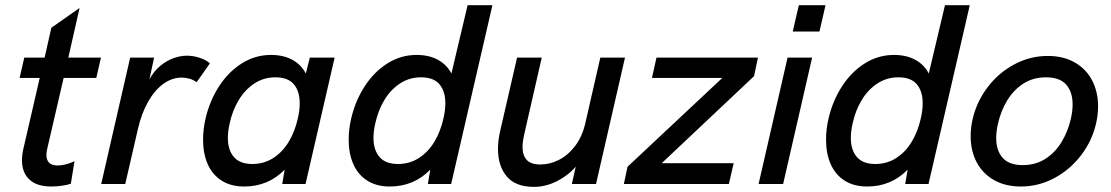

<svg xmlns="http://www.w3.org/2000/svg" viewBox="-20 -710 4288 741"><path d="M64.9 -91.3Q64.9 -114.3 70.3 -136.2L133.3 -409.2H55.7L73.7 -487.8H152.3L178.2 -603L287.1 -679.2L243.7 -487.8H369.6L351.6 -409.2H225.6L162.6 -137.2Q159.2 -123.5 159.2 -112.3Q159.2 -71.3 202.6 -71.3Q231.4 -71.3 267.6 -87.9L253.4 -1Q241.7 3.4 220.5 6.6Q199.2 9.8 178.2 9.8Q122.1 9.8 93.5 -17.1Q64.9 -43.9 64.9 -91.3Z M482.4 -487.8H574.7L556.6 -403.3Q572.8 -434.1 597.4 -454.8Q622.1 -475.6 649.4 -485.4Q676.8 -495.1 701.2 -495.1Q725.1 -495.1 750.2 -487.1Q775.4 -479 790 -465.3L738.8 -392.6Q726.6 -401.9 711.4 -406.2Q696.3 -410.6 681.6 -410.6Q643.6 -410.6 609.9 -386Q576.2 -361.3 551 -316.4Q525.9 -271.5 512.2 -211.9L463.4 0H370.6Z M1271.5 -487.8 1159.2 0H1069.3L1078.6 -55.2Q1015.1 9.8 922.4 9.8Q870.6 9.8 835 -13.2Q799.3 -36.1 781.5 -76.9Q763.7 -117.7 763.7 -170.4Q763.7 -211.9 773.4 -252.9Q789.1 -320.3 825 -376.2Q860.8 -432.1 912.8 -465.1Q964.8 -498 1025.9 -498Q1073.7 -498 1108.2 -479.2Q1142.6 -460.4 1160.2 -426.3L1175.8 -487.8ZM1136.7 -311.5Q1136.7 -357.9 1114 -384.8Q1091.3 -411.6 1043 -411.6Q998 -411.6 961.9 -387.9Q925.8 -364.3 901.6 -324.2Q877.4 -284.2 866.7 -235.4Q859.4 -204.6 859.4 -177.7Q859.4 -131.3 882.6 -104.2Q905.8 -77.1 953.6 -77.1Q999 -77.1 1034.9 -100.3Q1070.8 -123.5 1094.5 -163.1Q1118.2 -202.6 1129.4 -252.9Q1136.7 -283.7 1136.7 -311.5Z M1880.4 -689.9 1721.2 0H1631.3L1640.6 -55.2Q1577.1 9.8 1484.4 9.8Q1432.6 9.8 1397 -13.2Q1361.3 -36.1 1343.5 -76.9Q1325.7 -117.7 1325.7 -170.4Q1325.7 -211.9 1335.4 -252.9Q1351.1 -320.3 1387 -376.2Q1422.9 -432.1 1474.9 -465.1Q1526.9 -498 1587.9 -498Q1635.7 -498 1670.2 -479.2Q1704.6 -460.4 1722.2 -426.3L1784.7 -689.9ZM1698.7 -311.5Q1698.7 -357.9 1676 -384.8Q1653.3 -411.6 1605 -411.6Q1560.1 -411.6 1523.9 -387.9Q1487.8 -364.3 1463.6 -324.2Q1439.5 -284.2 1428.7 -235.4Q1421.4 -204.6 1421.4 -177.7Q1421.4 -131.3 1444.6 -104.2Q1467.8 -77.1 1515.6 -77.1Q1561 -77.1 1596.9 -100.3Q1632.8 -123.5 1656.5 -163.1Q1680.2 -202.6 1691.4 -252.9Q1698.7 -283.7 1698.7 -311.5Z M1901.9 -135.3Q1901.9 -168 1910.2 -204.1L1975.6 -487.8H2070.8L2004.4 -196.8Q1996.6 -163.1 1996.6 -142.6Q1996.6 -110.8 2012.7 -93Q2028.8 -75.2 2065.9 -75.2Q2102.5 -75.2 2137.7 -93.3Q2172.9 -111.3 2200 -147.2Q2227.1 -183.1 2238.8 -233.9L2296.9 -487.8H2392.1L2280.3 0H2187L2202.1 -66.9Q2172.9 -32.7 2129.4 -10.7Q2085.9 11.2 2040.5 11.2Q1969.7 11.2 1935.8 -29.1Q1901.9 -69.3 1901.9 -135.3Z M2905.3 -487.8 2890.1 -416 2533.7 -80.1H2811.5L2793 0H2387.7L2401.9 -66.4L2767.6 -409.2H2496.1L2513.7 -487.8Z M3039.6 -588.4 3063 -689.9H3166L3142.6 -588.4ZM2907.7 0 3019.5 -487.8H3114.3L3002.4 0Z M3722.7 -689.9 3563.5 0H3473.6L3482.9 -55.2Q3419.4 9.8 3326.7 9.8Q3274.9 9.8 3239.3 -13.2Q3203.6 -36.1 3185.8 -76.9Q3168 -117.7 3168 -170.4Q3168 -211.9 3177.7 -252.9Q3193.4 -320.3 3229.2 -376.2Q3265.1 -432.1 3317.1 -465.1Q3369.1 -498 3430.2 -498Q3478 -498 3512.5 -479.2Q3546.9 -460.4 3564.5 -426.3L3627 -689.9ZM3541 -311.5Q3541 -357.9 3518.3 -384.8Q3495.6 -411.6 3447.3 -411.6Q3402.3 -411.6 3366.2 -387.9Q3330.1 -364.3 3305.9 -324.2Q3281.7 -284.2 3271 -235.4Q3263.7 -204.6 3263.7 -177.7Q3263.7 -131.3 3286.9 -104.2Q3310.1 -77.1 3357.9 -77.1Q3403.3 -77.1 3439.2 -100.3Q3475.1 -123.5 3498.8 -163.1Q3522.5 -202.6 3533.7 -252.9Q3541 -283.7 3541 -311.5Z M3726.1 -184.6Q3726.1 -217.8 3733.9 -251Q3749.5 -317.9 3791.7 -373.5Q3834 -429.2 3894.8 -461.7Q3955.6 -494.1 4023.9 -494.1Q4084 -494.1 4127.9 -469Q4171.9 -443.8 4194.8 -399.9Q4217.8 -356 4217.8 -299.8Q4217.8 -266.1 4210 -232.9Q4194.8 -166.5 4152.3 -110.8Q4109.9 -55.2 4049.1 -22.7Q3988.3 9.8 3919.9 9.8Q3859.4 9.8 3815.7 -15.4Q3772 -40.5 3749 -84.5Q3726.1 -128.4 3726.1 -184.6ZM4112.8 -251Q4119.6 -281.2 4119.6 -307.1Q4119.6 -355 4095 -383.3Q4070.3 -411.6 4016.6 -411.6Q3967.8 -411.6 3929.9 -387.5Q3892.1 -363.3 3867.4 -322.8Q3842.8 -282.2 3831.5 -232.9Q3824.7 -202.6 3824.7 -176.8Q3824.7 -129.4 3849.4 -101.1Q3874 -72.8 3927.2 -72.8Q3976.6 -72.8 4014.4 -96.9Q4052.2 -121.1 4076.7 -161.4Q4101.1 -201.7 4112.8 -251Z"/></svg>

Font: Acari Sans Medium
Style: Italic
Weight: 500
Italic angle: -13°
Designer: Alfredo Marco Pradil and Stefan Peev
Foundry: Hanken Design Co.
Version: Version 1.045